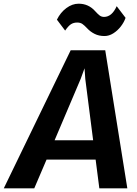

<svg xmlns="http://www.w3.org/2000/svg" viewBox="-74 -1019 739 1039"><path d="M-53.5 0 308.5 -747H495.5L615 0H463.5L443.5 -155.5H178L111.5 0ZM221.5 -260H430L387.5 -592L383.5 -649.5L362.5 -592ZM491.5 -824Q461 -824 437.8 -835.8Q414.5 -847.5 397.5 -866Q383 -881.5 372 -889.2Q361 -897 343.5 -897Q324.5 -897 310.5 -888.2Q296.5 -879.5 278.5 -853.5L234 -912.5Q253 -951.5 285 -975.2Q317 -999 351.5 -999Q405.5 -999 441.5 -958Q455 -943 465.2 -935.2Q475.5 -927.5 489 -927.5Q531.5 -927.5 557.5 -985.5L605.5 -922.5Q597 -898 579.5 -875.5Q562 -853 539 -838.5Q516 -824 491.5 -824Z"/></svg>

Font: Merriweather Sans Italic
Style: Bold
Weight: 700
Italic angle: -7.5°
Designer: Eben Sorkin
Foundry: Eben Sorkin
Version: Version 1.008; ttfautohint (v1.7.19-72a1) -l 8 -r 50 -G 200 